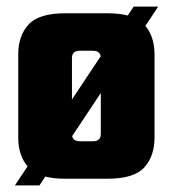

<svg xmlns="http://www.w3.org/2000/svg" viewBox="-20 -539 521 579"><path d="M446 -375V-124Q446 -68 415 -34Q384 0 304 0H177Q97 0 66 -34Q35 -68 35 -124V-375Q35 -431 66 -465Q97 -499 177 -499H304Q384 -499 415 -465Q446 -431 446 -375ZM284 -135V-364Q284 -375 278 -380.5Q272 -386 259 -386H222Q209 -386 203 -380.5Q197 -375 197 -364V-135Q197 -124 203 -118.5Q209 -113 222 -113H259Q272 -113 278 -118.5Q284 -124 284 -135ZM383 -519H457L99 20H25Z"/></svg>

Font: Teko Variable Light
Style: Regular
Weight: 300
Designer: Manushi Parikh, Jonny Pinhorn
Foundry: Indian Type Foundry
Version: Version 3.000